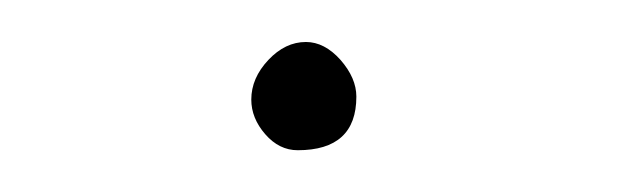

<svg xmlns="http://www.w3.org/2000/svg" viewBox="-20 -411 294 91"><path d="M121.1 -339.8Q148.9 -339.8 148.9 -365.2Q148.9 -374 141.4 -382.6Q133.8 -391.1 125 -391.1Q115.2 -391.1 107.2 -382.6Q99.1 -374 99.1 -363.8Q99.1 -355 105.7 -347.4Q112.3 -339.8 121.1 -339.8Z"/></svg>

Font: Amatica SC
Style: Regular
Weight: 400
Version: Version 2.000